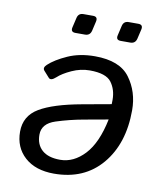

<svg xmlns="http://www.w3.org/2000/svg" viewBox="-80 -755 690 828"><g transform="rotate(10 265.0 -341.0)"><path d="M198.2 -605.5Q176.3 -605.5 181.6 -627.4L191.4 -669.4Q196.3 -691.4 218.3 -691.4H260.3Q282.2 -691.4 277.3 -669.4L267.6 -627.4Q262.2 -605.5 240.2 -605.5ZM396.5 -605.5Q374.5 -605.5 379.9 -627.4L389.6 -669.4Q394.5 -691.4 416.5 -691.4H458.5Q480.5 -691.4 475.6 -669.4L465.8 -627.4Q460.4 -605.5 438.5 -605.5ZM37.1 -145Q37.1 -213.9 96.9 -249.5Q156.7 -285.2 281.2 -307.6L405.8 -330.1Q406.2 -338.9 406.2 -349.1Q406.2 -393.6 382.8 -425.3Q359.4 -457 287.6 -457Q248 -457 209.5 -439.5Q170.9 -421.9 150.4 -402.8Q128.9 -383.3 118.7 -395L95.2 -421.4Q84.5 -433.1 100.6 -448.2Q128.9 -474.6 180.7 -497.8Q232.4 -521 299.3 -521Q408.2 -521 452.6 -460.7Q497.1 -400.4 497.1 -319.3Q497.1 -172.9 420.7 -82.3Q344.2 8.3 211.9 8.3Q130.9 8.3 84 -33.9Q37.1 -76.2 37.1 -145ZM121.6 -146.5Q121.6 -103.5 148.7 -79.3Q175.8 -55.2 228 -55.2Q287.1 -55.2 335 -106.4Q382.8 -157.7 404.3 -262.7L298.8 -243.7Q238.3 -232.9 179.9 -214.1Q121.6 -195.3 121.6 -146.5Z"/></g></svg>

Font: Istok
Style: Italic
Weight: 500
Italic angle: -13°
Designer: Andrey V. Panov
Foundry: Andrey V. Panov
Version: Version 1.0.3